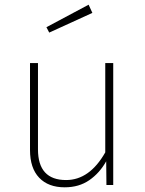

<svg xmlns="http://www.w3.org/2000/svg" viewBox="-20 -789 617 819"><path d="M463 0H434L433 -101Q405 -51 361 -20.5Q317 10 256 10Q186 10 147 -31Q108 -72 108 -149V-520H142V-152Q142 -21 262 -21Q362 -21 429 -139V-520H463ZM374 -734 190 -650 178 -673 358 -769Z"/></svg>

Font: FiraGO UltraLight
Style: Regular
Weight: 200
Designer: bBox Type
Foundry: bBox Type GmbH
Version: Version 1.001